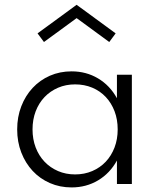

<svg xmlns="http://www.w3.org/2000/svg" viewBox="-20 -784 666 818"><path d="M53.2 -232.7Q53.2 -285.9 70.7 -331.1Q88.2 -376.4 119.1 -409.5Q150 -442.7 192.5 -461.4Q235 -480 285 -480Q347.3 -480 397.7 -450Q448.2 -420 478.2 -365.5V-465.5H541.8V0H478.2V-100Q448.2 -45.5 397.7 -15.5Q347.3 14.5 285 14.5Q235 14.5 192.5 -4.1Q150 -22.7 119.1 -55.9Q88.2 -89.1 70.7 -134.3Q53.2 -179.5 53.2 -232.7ZM118.6 -232.7Q118.6 -190.9 132 -155.7Q145.5 -120.5 169.8 -95Q194.1 -69.5 227.3 -55.2Q260.5 -40.9 300 -40.9Q339.5 -40.9 373 -55.2Q406.4 -69.5 430.5 -95Q454.5 -120.5 468 -155.7Q481.4 -190.9 481.4 -232.7Q481.4 -275 468 -310.2Q454.5 -345.5 430.5 -370.9Q406.4 -396.4 373 -410.5Q339.5 -424.5 300 -424.5Q260.5 -424.5 227.3 -410.2Q194.1 -395.9 169.8 -370.5Q145.5 -345 132 -309.8Q118.6 -274.5 118.6 -232.7ZM167.3 -605 140 -641.8 306.4 -763.6 472.7 -641.8 445.5 -605 306.4 -706.8Z"/></svg>

Font: Spartan
Style: Regular
Weight: 400
Designer: Matt Bailey, Mirko Velimirovic
Foundry: Matt Bailey
Version: Version 1.005